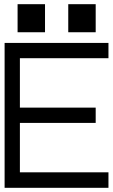

<svg xmlns="http://www.w3.org/2000/svg" viewBox="-20 -869 540 917"><path d="M64 -849H195V-715H64ZM306 -849H437V-715H306ZM2 -664H498V-591H75V-355H437V-282H75V-46H498V28H2Z"/></svg>

Font: DotGothic16
Style: Regular
Weight: 400
Designer: Fontworks Inc.
Foundry: Fontworks Inc.
Version: Version 1.100